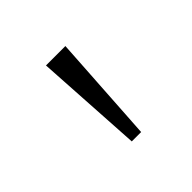

<svg xmlns="http://www.w3.org/2000/svg" viewBox="-77 -747 403 403"><g transform="rotate(-45 125.0 -545.0)"><path d="M96.1 -665.3H153.7L138.5 -425.2H110.7Z"/></g></svg>

Font: Khula Light
Style: Regular
Weight: 300
Designer: Erin McLaughlin, Steve Matteson
Version: Version 1.002;PS 1.0;hotconv 1.0.72;makeotf.lib2.5.5900; ttf